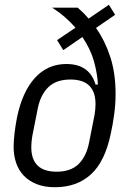

<svg xmlns="http://www.w3.org/2000/svg" viewBox="-20 -772 542 804"><path d="M382 -655Q420 -601 442 -533Q464 -465 464 -379Q464 -336 458 -292Q452 -248 444 -213Q420 -96 361 -42Q302 12 210 12Q166 12 133.5 -1Q101 -14 79.5 -36.5Q58 -59 47.5 -90Q37 -121 37 -157Q37 -181 41 -215Q45 -249 51 -279Q73 -387 126 -445.5Q179 -504 258 -504Q307 -504 337.5 -482Q368 -460 380 -418H390Q388 -462 374 -513.5Q360 -565 325 -617L245 -562L219 -604L296 -656Q276 -679 252 -700Q228 -721 198 -740H305Q330 -719 351 -694L436 -752L462 -710ZM217 -53Q277 -53 309.5 -85.5Q342 -118 353 -175L376 -291Q378 -303 379 -315Q380 -327 380 -336Q380 -439 275 -439Q215 -439 182 -406.5Q149 -374 138 -317L115 -201Q113 -189 112 -177Q111 -165 111 -156Q111 -53 217 -53Z"/></svg>

Font: IBM Plex Sans Cond
Style: Italic
Weight: 400
Width: 3
Italic angle: -11°
Designer: Mike Abbink, Paul van der Laan, Pieter van Rosmalen
Foundry: Bold Monday
Version: Version 1.3